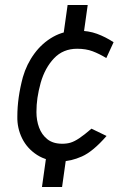

<svg xmlns="http://www.w3.org/2000/svg" viewBox="-20 -632 490 764"><path d="M231 -484 249 -612H329L311 -484ZM147 112 165 -16H245L227 112ZM223 10Q167 10 127.5 -15.5Q88 -41 68 -81.5Q48 -122 49 -168Q49 -206 54.5 -245Q60 -284 71 -325Q86 -377 117 -419Q148 -461 191.5 -485.5Q235 -510 289 -510Q332 -510 366 -497.5Q400 -485 432 -464L403 -401Q375 -418 348.5 -428Q322 -438 287 -438Q231 -438 195 -400Q159 -362 142 -303Q133 -270 129 -242.5Q125 -215 125 -186Q125 -153 135.5 -124.5Q146 -96 168.5 -78Q191 -60 228 -60Q246 -60 261 -64.5Q276 -69 295.5 -82Q315 -95 344 -120L404 -91Q350 -29 306 -9.5Q262 10 223 10Z"/></svg>

Font: Finlandica
Style: Italic
Weight: 400
Italic angle: -8°
Designer: Niklas Ekholm, Juho Hiilivirta, Jaakko Suomalainen
Foundry: Helsinki Type Studio
Version: Version 1.064